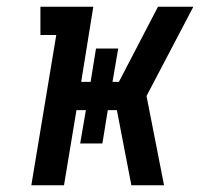

<svg xmlns="http://www.w3.org/2000/svg" viewBox="-20 -550 640 570"><path d="M73 0 147 -446H100V-530H257L221 -307H249L265 -406H331L314 -307H333L449 -530H554L415 -265L467 0H370L327 -223H300L284 -124H218L235 -223H207L170 0Z"/></svg>

Font: Iosevka Slab Medium Extended
Style: Italic
Weight: 500
Width: 7
Italic angle: -9°
Monospace: yes
Designer: Belleve Invis
Foundry: Belleve Invis
Version: Version 11.1.0; ttfautohint (v1.8.3)